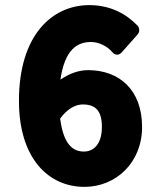

<svg xmlns="http://www.w3.org/2000/svg" viewBox="-20 -693 628 750"><path d="M308 -101C265 -101 228 -128 215 -230C245 -271 278 -285 303 -285C352 -285 378 -262 378 -197C378 -128 344 -101 308 -101ZM518 -559C526 -568 526 -584 517 -593C475 -637 413 -673 329 -673C182 -673 54 -554 54 -299C54 -76 168 37 310 37C432 37 535 -57 535 -197C535 -342 446 -419 324 -419C288 -419 251 -406 216 -382C233 -499 281 -529 336 -529C366 -529 400 -512 418 -490C435 -470 451 -483 456 -489Z"/></svg>

Font: Falling Sky
Style: Blk
Weight: 900
Designer: Paul D. Hunt
Foundry: Adobe Systems Incorporated
Version: Version 1.02